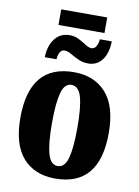

<svg xmlns="http://www.w3.org/2000/svg" viewBox="-95 -922 722 995"><g transform="rotate(10 266.5 -424.5)"><path d="M145 -777V-859H387V-777ZM104 -600Q106 -662 135 -698.5Q164 -735 212 -735Q239 -735 261 -723.5Q283 -712 301.5 -700Q320 -688 334 -688Q350 -688 359 -704.5Q368 -721 369 -741H432Q430 -677 403 -642Q376 -607 330 -607Q302 -607 278.5 -618Q255 -629 235.5 -640.5Q216 -652 199 -652Q183 -652 174.5 -635.5Q166 -619 166 -600ZM265 10Q157 10 95.5 -59.5Q34 -129 34 -270Q34 -550 268 -550Q375 -550 437 -480.5Q499 -411 499 -270Q499 10 265 10ZM267 -56Q305 -56 319.5 -110.5Q334 -165 334 -270Q334 -376 319 -429.5Q304 -483 266 -483Q229 -483 214.5 -429.5Q200 -376 200 -270Q200 -165 215 -110.5Q230 -56 267 -56Z"/></g></svg>

Font: Noto Serif ExtraCondensed Black
Style: Regular
Weight: 900
Width: 2
Designer: Monotype Design Team
Foundry: Monotype Imaging Inc.
Version: Version 2.015; ttfautohint (v1.8.4.7-5d5b)